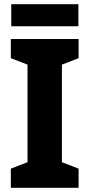

<svg xmlns="http://www.w3.org/2000/svg" viewBox="-20 -901 430 921"><path d="M356 -881H34V-775H356ZM357 0V-92L277 -123V-591L357 -622V-714H32V-622L112 -591V-123L32 -92V0Z"/></svg>

Font: Noto Sans Lao SemiCondensed ExtraBold
Style: Regular
Weight: 800
Width: 4
Designer: Monotype Design Team
Foundry: Monotype Imaging Inc.
Version: Version 2.003